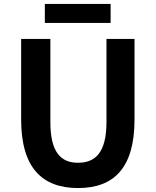

<svg xmlns="http://www.w3.org/2000/svg" viewBox="-20 -938 788 972"><path d="M375 14C556 14 661 -87 661 -333V-741H519V-320C519 -166 463 -114 375 -114C289 -114 235 -166 235 -320V-741H87V-333C87 -87 195 14 375 14ZM207 -822H540V-918H207Z"/></svg>

Font: Source Han Sans CN
Style: Bold
Weight: 700
Designer: Ryoko NISHIZUKA 西塚涼子 (kana, bopomofo & ideographs); Paul D. Hunt (Latin, Greek & Cyrillic); Sandoll Communications 산돌커뮤니
Foundry: Adobe
Version: Version 2.001;hotconv 1.0.107;makeotfexe 2.5.65593